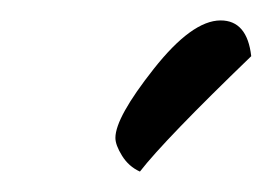

<svg xmlns="http://www.w3.org/2000/svg" viewBox="-20 -578 266 188"><path d="M93 -443Q93 -463 130.5 -510.5Q168 -558 196 -558Q222 -558 226 -523Q141 -441 117 -410Q106 -415 99.5 -425.5Q93 -436 93 -443Z"/></svg>

Font: TypoPRO Dancing Script
Style: Bold
Weight: 700
Designer: Pablo Impallari
Foundry: Pablo Impallari. www.impallari.com Igino Marini. www.ikern.com
Version: Version 1.002